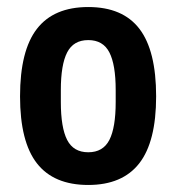

<svg xmlns="http://www.w3.org/2000/svg" viewBox="-20 -515 501 546"><path d="M424 -241Q424 -112 376 -50.5Q328 11 231 11Q133 11 85 -50.5Q37 -112 37 -241Q37 -371 85 -433Q133 -495 231 -495Q329 -495 376.5 -433Q424 -371 424 -241ZM153 -259V-225Q153 -152 171 -117Q189 -82 231 -82Q273 -82 291 -117Q309 -152 309 -225V-259Q309 -331 291 -366Q273 -401 231 -401Q189 -401 171 -366Q153 -331 153 -259Z"/></svg>

Font: Pragati Narrow
Style: Bold
Weight: 700
Designer: Hector Gatti, Marcela Romero, Pablo Cosgaya and Nicolas Silva
Foundry: Omnibus-Type
Version: Version 1.010; ttfautohint (v1.3)